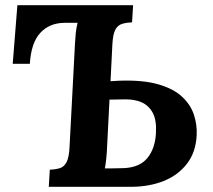

<svg xmlns="http://www.w3.org/2000/svg" viewBox="-20 -720 822 740"><path d="M168 0 172 -66Q195 -67 211 -72Q227 -77 236.5 -95Q246 -113 248 -153L269 -552Q270 -572 272 -592Q274 -612 279 -632H227Q170 -631 135 -593Q100 -555 95 -474H29L47 -700H493L489 -634Q467 -633 450.5 -628Q434 -623 424.5 -605.5Q415 -588 413 -547L406 -407L441 -409Q531 -412 590 -395Q649 -378 682 -347Q715 -316 727.5 -277.5Q740 -239 738 -199Q735 -134 701 -89.5Q667 -45 611 -22.5Q555 0 484 0ZM384 -71Q396 -71 408.5 -71Q421 -71 433.5 -71.5Q446 -72 458 -72Q519 -75 548.5 -111.5Q578 -148 581 -207Q584 -257 568.5 -285.5Q553 -314 525 -326Q497 -338 459 -337Q445 -337 430.5 -336.5Q416 -336 402 -336L393 -159Q392 -132 389.5 -108Q387 -84 384 -71Z"/></svg>

Font: Lora
Style: Bold Italic
Weight: 700
Italic angle: -3°
Designer: Olga Karpushina, Alexei Vanyashin (Cyrillic)
Foundry: Cyreal
Version: Version 3.004